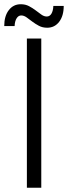

<svg xmlns="http://www.w3.org/2000/svg" viewBox="-52 -887 321 907"><path d="M75 0V-705H143V0ZM171 -756Q149 -756 132 -765Q115 -774 100.5 -785Q86 -796 73.5 -805Q61 -814 48 -814Q35 -814 26.5 -800.5Q18 -787 17 -764H-32Q-32 -811 -10.5 -839Q11 -867 46 -867Q68 -867 85 -858Q102 -849 116.5 -838Q131 -827 143.5 -818Q156 -809 169 -809Q183 -809 191 -822.5Q199 -836 200 -859H249Q249 -812 227.5 -784Q206 -756 171 -756Z"/></svg>

Font: TikTok Sans Light
Style: Regular
Weight: 300
Version: Version 4.000